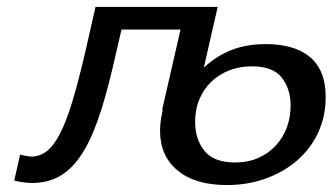

<svg xmlns="http://www.w3.org/2000/svg" viewBox="-20 -520 958 553"><path d="M441 -143Q441 -168 447 -195L449 -204H447L500 -435H330L305 -327Q284 -237 261.5 -173.5Q239 -110 211.5 -70Q184 -30 150 -11.5Q116 7 72 7Q68 7 60.5 6.5Q53 6 45.5 5Q38 4 31 2.5Q24 1 21 0L38 -75Q43 -73 54 -71Q65 -69 70 -69Q94 -69 114 -84Q134 -99 152.5 -134.5Q171 -170 188.5 -228Q206 -286 226 -372L255 -500H607L567 -325Q602 -358 645.5 -375.5Q689 -393 746 -393Q784 -393 815.5 -384.5Q847 -376 870 -358Q893 -340 905.5 -311Q918 -282 918 -240Q918 -185 896.5 -138.5Q875 -92 836.5 -58.5Q798 -25 746 -6Q694 13 634 13Q542 13 491.5 -29Q441 -71 441 -143ZM542 -169Q542 -119 569 -85.5Q596 -52 657 -52Q694 -52 723.5 -65Q753 -78 774 -100.5Q795 -123 806 -152.5Q817 -182 817 -216Q817 -264 791.5 -296.5Q766 -329 706 -329Q671 -329 641 -317.5Q611 -306 589 -285Q567 -264 554.5 -234.5Q542 -205 542 -169Z"/></svg>

Font: Perun
Style: Italic
Weight: 400
Italic angle: -12°
Foundry: Copyright (c) Stefan Peev, Context Ltd, 2016
Version: Version 1.027